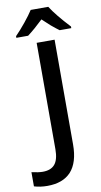

<svg xmlns="http://www.w3.org/2000/svg" viewBox="-198 -978 648 1230"><g transform="rotate(-10 126.0 -363.5)"><path d="M-79.6 188.5V96.2Q-35.2 106.4 -7.3 106.4Q45.9 106.4 71.3 76.2Q97.2 45.4 97.2 -22V-713.9H213.9V-32.2Q213.9 85 160.2 144Q107.4 200.7 6.3 200.7Q-40 200.7 -79.6 188.5ZM96.2 -928.2H210.4Q250 -866.2 332 -778.8V-768.1H256.3Q239.3 -780.3 205.1 -808.6Q170.9 -838.9 153.3 -856.4Q126.5 -831.1 101.1 -808.6Q72.8 -784.2 51.3 -768.1H-25.4V-778.8Q6.3 -811 41.5 -854.2Q76.7 -897.5 96.2 -928.2Z"/></g></svg>

Font: Viking Open Sans Light
Style: Bold
Weight: 600
Foundry: Ascender Corporation
Version: Version 2.001